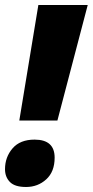

<svg xmlns="http://www.w3.org/2000/svg" viewBox="-21 -734 370 766"><path d="M208 -253 329 -714H132L56 -253ZM197 -105Q197 -177 117 -177Q59 -177 29 -142Q-1 -107 -1 -59Q-1 -28 18.5 -8Q38 12 83 12Q130 12 163.5 -18.5Q197 -49 197 -105Z"/></svg>

Font: Noto Sans Display SemiCondensed Black
Style: Italic
Weight: 900
Width: 4
Designer: Monotype Design team
Foundry: Monotype Imaging Inc.
Version: 1.000